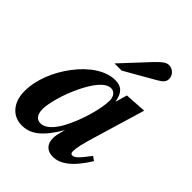

<svg xmlns="http://www.w3.org/2000/svg" viewBox="-224 -805 928 928"><g transform="rotate(45 239.5 -341.5)"><path d="M435 -127C394 -72 378 -57 362 -57C354 -57 350 -63 350 -72C350 -97 356 -126 380 -205L455 -456L344 -449L327 -390H326C317 -441 295 -462 252 -462C187 -462 119 -415 66 -345C15 -278 -21 -194 -21 -114C-21 -38 22 13 87 13C148 13 195 -24 251 -119C239 -78 237 -64 237 -50C237 -7 263 14 300 14C347 14 398 -18 456 -112ZM303 -373C303 -313 270 -202 231 -133C204 -84 172 -58 145 -58C119 -58 102 -75 102 -115C102 -153 123 -234 158 -305C186 -362 224 -420 266 -420C288 -420 303 -400 303 -373ZM192 -516H241L393 -603C423 -620 432 -631 432 -650C432 -676 410 -697 384 -697C366 -697 350 -685 314 -647Z"/></g></svg>

Font: XITS
Style: Bold Italic
Weight: 700
Italic angle: -16.33°
Designer: MicroPress Inc., with final additions and corrections provided by Coen Hoffman, Elsevier (retired)
Version: Version 1.105